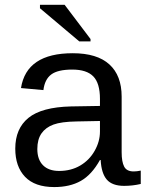

<svg xmlns="http://www.w3.org/2000/svg" viewBox="-20 -756 596 786"><path d="M202.1 9.8Q122.6 9.8 82.5 -32.2Q42.5 -74.2 42.5 -147.5Q42.5 -229.5 96.4 -273.4Q150.4 -317.4 270.5 -320.3L389.2 -322.3V-351.1Q389.2 -415.5 361.8 -443.4Q334.5 -471.2 275.9 -471.2Q216.8 -471.2 189.9 -451.2Q163.1 -431.2 157.7 -387.2L65.9 -395.5Q88.4 -538.1 277.8 -538.1Q377.4 -538.1 427.7 -492.4Q478 -446.8 478 -360.4V-132.8Q478 -93.8 488.3 -74Q498.5 -54.2 527.3 -54.2Q540 -54.2 556.2 -57.6V-2.9Q522.9 4.9 488.3 4.9Q439.5 4.9 417.2 -20.8Q395 -46.4 392.1 -101.1H389.2Q355.5 -40.5 310.8 -15.4Q266.1 9.8 202.1 9.8ZM222.2 -56.2Q270.5 -56.2 308.1 -78.1Q345.7 -100.1 367.4 -138.4Q389.2 -176.8 389.2 -217.3V-260.7L293 -258.8Q231 -257.8 199 -246.1Q167 -234.4 149.9 -210Q132.8 -185.5 132.8 -146Q132.8 -103 156 -79.6Q179.2 -56.2 222.2 -56.2ZM304.7 -586.4 143.6 -722.2V-736.3H244.6L350.6 -596.2V-586.4Z"/></svg>

Font: TypoPRO Liberation Sans
Style: Regular
Weight: 400
Designer: Steve Matteson
Foundry: Ascender Corporation
Version: Version 2.00.1